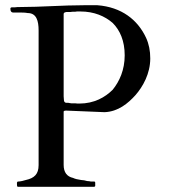

<svg xmlns="http://www.w3.org/2000/svg" viewBox="-20 -716 660 736"><path d="M49 0H341C342 0 343 0 344 -2C345 -2 345 -3 345 -4V-16C345 -17 345 -18 344 -18C344 -20 343 -20 341 -20H329C324 -21 320 -22 314 -22C309 -24 297 -26 291 -26C278 -28 268 -30 260 -34C237 -39 224 -55 224 -84V-289C226 -291 227 -292 232 -292H235L381 -286C433 -288 471 -320 499 -351C528 -384 556 -434 556 -492C556 -521 551 -547 540 -571C508 -640 446 -689 353 -696H303C220 -696 137 -689 56 -689C49 -689 43 -689 38 -688H26C23 -688 21 -687 20 -685V-680C20 -673 24 -668 30 -668H52C65 -668 76 -668 86 -666C120 -666 128 -636 128 -599V-83C128 -48 111 -33 79 -26C74 -24 57 -20 49 -20C47 -20 46 -19 46 -18L45 -16V-10C45 -4 45 0 49 0ZM225 -333 224 -347V-662C224 -665 226 -668 228 -668C232 -670 234 -670 236 -670H250C255 -671 259 -671 263 -671C267 -671 271 -671 275 -672H288C341 -672 382 -654 412 -628C440 -600 458 -559 458 -504C458 -448 438 -404 412 -372C383 -343 341 -319 284 -319C279 -319 273 -319 268 -320H253C248 -321 244 -321 241 -322H234C228 -322 225 -327 225 -333Z"/></svg>

Font: fbb
Style: Regular
Weight: 400
Designer: David J. Perry, Michael Sharpe
Version: Version 1.045